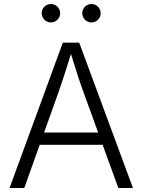

<svg xmlns="http://www.w3.org/2000/svg" viewBox="-20 -941 713 961"><path d="M27.8 0H101.6L178.7 -216.3H493.7L572.3 0H645.5L376.5 -727.5H294.4ZM438 -828.6C463.4 -828.6 483.9 -849.6 483.9 -875C483.9 -900.4 463.4 -920.9 438 -920.9C412.1 -920.9 391.6 -900.4 391.6 -875C391.6 -849.6 412.1 -828.6 438 -828.6ZM234.9 -828.6C260.3 -828.6 281.2 -849.6 281.2 -875C281.2 -900.4 260.3 -920.9 234.9 -920.9C209.5 -920.9 188.5 -900.4 188.5 -875C188.5 -849.6 209.5 -828.6 234.9 -828.6ZM200.7 -277.8 271.5 -475.6C287.6 -522 308.6 -584 335 -671.4C361.3 -585 381.3 -523.9 399.4 -475.6L471.2 -277.8Z"/></svg>

Font: Raveo Light
Style: Regular
Weight: 300
Designer: Jakub Foglar, Rasmus Andersson (Inter)
Foundry: Jakubfoglar.com
Version: Version 1.100;Glyphs 3.2.3 (3260)